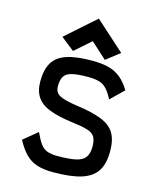

<svg xmlns="http://www.w3.org/2000/svg" viewBox="-128 -951 856 1052"><g transform="rotate(15 300.0 -425.0)"><path d="M275 14Q221 14 183.5 2Q146 -10 118 -38.5Q90 -67 65 -114L144 -179Q162 -139 178 -117Q194 -95 216.5 -86.5Q239 -78 275 -78Q345 -78 382 -87Q419 -96 433.5 -118Q448 -140 448 -177Q448 -214 436 -233Q424 -252 392.5 -261.5Q361 -271 302 -278Q225 -288 175.5 -307Q126 -326 102.5 -360.5Q79 -395 79 -449Q79 -516 103 -556Q127 -596 181 -614Q235 -632 325 -632Q382 -632 420.5 -621.5Q459 -611 488 -587Q517 -563 542 -522L469 -451Q450 -487 432.5 -506Q415 -525 390.5 -532.5Q366 -540 325 -540Q267 -540 235 -532Q203 -524 191 -504Q179 -484 179 -449Q179 -412 208.5 -397Q238 -382 308 -372Q397 -360 449.5 -339Q502 -318 525 -280Q548 -242 548 -177Q548 -107 521.5 -65.5Q495 -24 435.5 -5Q376 14 275 14ZM390 -654 300 -736 209 -656 133 -716 300 -864 467 -714Z"/></g></svg>

Font: Victor Mono
Style: Bold
Weight: 700
Monospace: yes
Designer: Rune Bjørnerås
Version: Version 1.561;gftools[0.9.30]